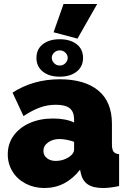

<svg xmlns="http://www.w3.org/2000/svg" viewBox="-20 -934 639 964"><path d="M19 -159Q19 -212 48 -252.5Q77 -293 128.5 -316Q180 -339 246 -339Q310 -339 352 -319V-335Q352 -372 330.5 -390Q309 -408 261 -408Q217 -408 178.5 -393.5Q140 -379 98 -351L43 -469Q147 -536 280 -536Q405 -536 473.5 -479.5Q542 -423 542 -312V-210Q542 -183 550 -172.5Q558 -162 578 -160V0Q555 5 534.5 7.5Q514 10 498 10Q447 10 420.5 -8.5Q394 -27 386 -63L382 -82Q310 10 203 10Q151 10 109 -12Q67 -34 43 -72.5Q19 -111 19 -159ZM327 -146Q352 -163 352 -183V-222Q336 -228 315.5 -232Q295 -236 279 -236Q245 -236 221.5 -219Q198 -202 198 -176Q198 -154 215.5 -140Q233 -126 260 -126Q297 -126 327 -146ZM163 -643Q163 -687 195 -712Q227 -737 280 -737Q333 -737 365 -712Q397 -687 397 -643Q397 -600 365 -574.5Q333 -549 280 -549Q227 -549 195 -574.5Q163 -600 163 -643ZM280 -681Q263 -681 251.5 -669.5Q240 -658 240 -644Q240 -629 251.5 -617Q263 -605 280 -605Q297 -605 308.5 -617Q320 -629 320 -644Q320 -658 308.5 -669.5Q297 -681 280 -681ZM369 -740 249 -772 299 -914H468Z"/></svg>

Font: Raleway Black
Style: Regular
Weight: 900
Designer: Matt McInerney, Pablo Impallari, Rodrigo Fuenzalida
Foundry: Matt McInerney, Pablo Impallari, Rodrigo Fuenzalida
Version: Version 4.026